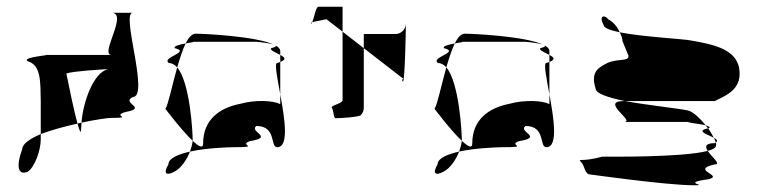

<svg xmlns="http://www.w3.org/2000/svg" viewBox="-20 -732 2256 570"><path d="M46 -289C28 -241 32 -210 62 -222C83 -235 101 -286 101 -318V-334C69 -320 46 -305 46 -289ZM63 -550C39 -563 146 -569 109 -569H311C275 -569 362 -694 311 -694H374C338 -694 425 -444 374 -444C338 -426 419 -412 355 -400C307 -388 380 -382 311 -382C299 -382 265 -377 222 -368C226 -426 256 -516 301 -527C273 -525 200 -521 177 -514C185 -473 200 -402 210 -365C173 -357 133 -346 101 -334V-430C100 -490 102 -538 63 -550ZM171 -509V-512C170 -511 170 -510 171 -509ZM210 -365C217 -341 221 -332 221 -352C221 -357 222 -362 222 -368Z M471 -409C471 -409 519 -345 552 -314V-318C552 -335 545 -486 506 -532C491 -478 479 -420 471 -409ZM480 -244C463 -216 475 -210 497 -222C516 -231 534 -256 544 -282C509 -274 480 -262 480 -244ZM481 -545C458 -562 548 -577 499 -589C494 -595 514 -600 531 -603C522 -584 514 -559 506 -532C499 -540 490 -545 481 -545ZM531 -603C550 -607 566 -608 543 -608H741C738 -608 780 -605 794 -599C741 -625 581 -632 561 -632C550 -632 540 -621 531 -603ZM544 -282C548 -293 551 -304 552 -314C570 -297 583 -290 583 -306C583 -377 632 -412 694 -424C737 -436 790 -434 812 -423V-452C825 -381 839 -295 803 -295C781 -295 802 -358 741 -358C718 -340 796 -325 722 -313C686 -301 756 -295 675 -295C661 -295 593 -293 544 -282ZM785 -589C780 -583 799 -576 812 -569V-580C812 -587 807 -592 798 -597C801 -595 798 -592 785 -589ZM794 -599C796 -598 797 -598 798 -597C797 -598 795 -598 794 -599ZM803 -545C794 -545 803 -502 812 -452V-548ZM812 -548V-569C825 -562 832 -556 812 -548Z M903 -662C904 -661 906 -663 907 -666C904 -665 902 -663 903 -662ZM907 -666C912 -678 918 -712 925 -712H997V-638L949 -675C934 -671 915 -669 907 -666ZM965 -412C971 -406 969 -381 977 -381C986 -381 1044 -384 1051 -390C1057 -396 1060 -404 1060 -412V-589L997 -638V-434C997 -425 959 -418 965 -412ZM1060 -589V-631H1154C1170 -631 1184 -644 1185 -661C1185 -647 1182 -484 1176 -490C1169 -497 1183 -500 1175 -500ZM1185 -662C1185 -662 1185 -661 1185 -661C1185 -661 1185 -662 1185 -662Z M1270 -409C1270 -409 1318 -345 1351 -314V-318C1351 -335 1344 -486 1305 -532C1290 -478 1278 -420 1270 -409ZM1279 -244C1262 -216 1274 -210 1296 -222C1315 -231 1333 -256 1343 -282C1308 -274 1279 -262 1279 -244ZM1280 -545C1257 -562 1347 -577 1298 -589C1293 -595 1313 -600 1330 -603C1321 -584 1313 -559 1305 -532C1298 -540 1289 -545 1280 -545ZM1330 -603C1349 -607 1365 -608 1342 -608H1540C1537 -608 1579 -605 1593 -599C1540 -625 1380 -632 1360 -632C1349 -632 1339 -621 1330 -603ZM1343 -282C1347 -293 1350 -304 1351 -314C1369 -297 1382 -290 1382 -306C1382 -377 1431 -412 1493 -424C1536 -436 1589 -434 1611 -423V-452C1624 -381 1638 -295 1602 -295C1580 -295 1601 -358 1540 -358C1517 -340 1595 -325 1521 -313C1485 -301 1555 -295 1474 -295C1460 -295 1392 -293 1343 -282ZM1584 -589C1579 -583 1598 -576 1611 -569V-580C1611 -587 1606 -592 1597 -597C1600 -595 1597 -592 1584 -589ZM1593 -599C1595 -598 1596 -598 1597 -597C1596 -598 1594 -598 1593 -599ZM1602 -545C1593 -545 1602 -502 1611 -452V-548ZM1611 -548V-569C1624 -562 1631 -556 1611 -548Z M1705 -251C1717 -239 1715 -214 1733 -214C1733 -214 1960 -182 2039 -182C2091 -182 1994 -188 2084 -200C2130 -212 2027 -227 2102 -244C2122 -244 2093 -266 2081 -284C2004 -264 1783 -267 1768 -267C1707 -250 1693 -263 1705 -251ZM1748 -470C1748 -454 1787 -442 1835 -432H2102C2136 -449 2186 -467 2174 -532C2162 -586 2100 -600 2030 -612C2015 -616 1892 -622 1820 -636C1825 -626 1828 -617 1828 -610L1846 -566C1846 -549 1819 -559 1785 -546C1763 -534 1731 -523 1748 -470ZM1772 -658C1755 -689 1779 -687 1785 -675C1800 -668 1813 -652 1820 -636C1792 -642 1772 -649 1772 -658ZM1832 -370C1869 -370 1759 -432 1832 -432H1835C1907 -419 1996 -410 2022 -404C2037 -401 2058 -381 2075 -360C2051 -366 1996 -370 2039 -370ZM2075 -360C2077 -357 2080 -354 2082 -351H2084C2090 -354 2085 -357 2075 -360ZM2081 -284C2073 -296 2073 -307 2102 -307C2103 -308 2104 -308 2105 -309C2106 -306 2106 -303 2106 -301C2106 -294 2097 -288 2081 -284ZM2082 -351C2089 -342 2095 -331 2099 -323C2081 -333 2044 -343 2082 -351ZM2099 -323C2102 -318 2104 -313 2105 -309C2113 -314 2108 -318 2099 -323Z"/></svg>

Font: bitstorm
Style: ext
Weight: 400
Version: Version 0.2